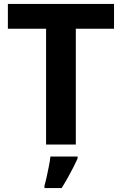

<svg xmlns="http://www.w3.org/2000/svg" viewBox="-20 -734 619 975"><path d="M365 0H214V-588H20V-714H559V-588H365ZM374 71Q364 93 351.5 117.5Q339 142 324.5 168Q310 194 293 221H206V208Q212 188 217.5 162Q223 136 228.5 109Q234 82 236 61H374Z"/></svg>

Font: Noto Sans Sora Sompeng
Style: Bold
Weight: 700
Designer: Monotype Design Team. David Williams.
Foundry: Monotype Imaging Inc.
Version: Version 2.101